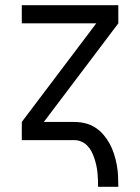

<svg xmlns="http://www.w3.org/2000/svg" viewBox="-20 -540 540 740"><path d="M358 180Q358 166 357.5 152Q357 138 355.5 124Q354 110 351 96.5Q348 83 343.5 69.5Q339 56 332.5 43.5Q326 31 316 21Q306 11 293 5.5Q280 0 266 0H64V-70L351 -450H64V-520H436V-450L149 -70H266Q287 -70 308 -65Q329 -60 347 -48.5Q365 -37 379 -20.5Q393 -4 403 14.5Q413 33 419.5 53.5Q426 74 430 95Q434 116 435 137.5Q436 159 436 180Z"/></svg>

Font: Iosevka Custom
Style: Regular
Weight: 400
Monospace: yes
Designer: Belleve Invis
Foundry: Belleve Invis
Version: Version 32.5.0; ttfautohint (v1.8.4)